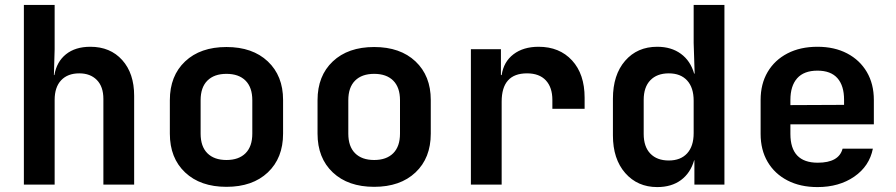

<svg xmlns="http://www.w3.org/2000/svg" viewBox="-20 -750 3640 780"><path d="M77 0V-730H202V-550L199 -445H201Q210 -499 248 -529.5Q286 -560 347 -560Q428 -560 476.5 -506Q525 -452 525 -361V0H400V-348Q400 -398 373.5 -425Q347 -452 302 -452Q255 -452 228.5 -424Q202 -396 202 -344V0Z M900 9Q794 9 732 -49.5Q670 -108 670 -207V-343Q670 -442 732 -500.5Q794 -559 900 -559Q1006 -559 1068 -500.5Q1130 -442 1130 -344V-207Q1130 -108 1068 -49.5Q1006 9 900 9ZM900 -100Q950 -100 977.5 -127.5Q1005 -155 1005 -207V-343Q1005 -395 977.5 -422.5Q950 -450 900 -450Q850 -450 822.5 -422.5Q795 -395 795 -343V-207Q795 -155 822.5 -127.5Q850 -100 900 -100Z M1500 9Q1394 9 1332 -49.5Q1270 -108 1270 -207V-343Q1270 -442 1332 -500.5Q1394 -559 1500 -559Q1606 -559 1668 -500.5Q1730 -442 1730 -344V-207Q1730 -108 1668 -49.5Q1606 9 1500 9ZM1500 -100Q1550 -100 1577.5 -127.5Q1605 -155 1605 -207V-343Q1605 -395 1577.5 -422.5Q1550 -450 1500 -450Q1450 -450 1422.5 -422.5Q1395 -395 1395 -343V-207Q1395 -155 1422.5 -127.5Q1450 -100 1500 -100Z M1893 0V-550H2015V-445H2018Q2026 -499 2066 -529.5Q2106 -560 2168 -560Q2253 -560 2304 -504.5Q2355 -449 2355 -353V-308H2224V-344Q2224 -395 2197.5 -423.5Q2171 -452 2121 -452Q2018 -452 2018 -337V0Z M2650 10Q2570 10 2520 -47Q2470 -104 2470 -200V-349Q2470 -446 2519.5 -503Q2569 -560 2650 -560Q2707 -560 2746 -531.5Q2785 -503 2800 -451H2802L2798 -576V-730H2923V0H2801V-99H2800Q2785 -47 2746.5 -18.5Q2708 10 2650 10ZM2697 -98Q2745 -98 2771.5 -127Q2798 -156 2798 -209V-341Q2798 -394 2771.5 -423Q2745 -452 2697 -452Q2649 -452 2622 -424Q2595 -396 2595 -344V-206Q2595 -154 2622 -126Q2649 -98 2697 -98Z M3301 10Q3231 10 3179 -17Q3127 -44 3098.5 -92.5Q3070 -141 3070 -206V-344Q3070 -409 3098.5 -457.5Q3127 -506 3179 -533Q3231 -560 3301 -560Q3370 -560 3421.5 -533Q3473 -506 3501.5 -457.5Q3530 -409 3530 -344V-245H3191V-206Q3191 -89 3302 -89Q3388 -89 3403 -146H3526Q3512 -75 3450.5 -32.5Q3389 10 3301 10ZM3191 -344V-323L3409 -324V-345Q3409 -402 3382 -432.5Q3355 -463 3301 -463Q3246 -463 3218.5 -432Q3191 -401 3191 -344Z"/></svg>

Font: NKDuy Mono
Style: Bold
Weight: 700
Monospace: yes
Designer: NKDuy
Foundry: NKDuy
Version: Version 2.251; ttfautohint (v1.8.4.7-5d5b)